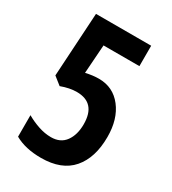

<svg xmlns="http://www.w3.org/2000/svg" viewBox="-177 -808 817 913"><g transform="rotate(30 231.0 -352.0)"><path d="M173 -445 184 -602H381V-714H78L57 -364L100 -330Q146 -347 185 -347Q290 -347 290 -230Q290 -172 263.5 -135.5Q237 -99 185 -99Q151 -99 115.5 -111Q80 -123 49 -141V-23Q107 10 193 10Q306 10 362 -55Q418 -120 418 -234Q418 -332 370.5 -393Q323 -454 245 -454Q211 -454 173 -445Z"/></g></svg>

Font: Noto Sans UI Condensed
Style: Bold
Weight: 700
Width: 3
Designer: Monotype Design Team
Foundry: Monotype Imaging Inc.
Version: 1.001